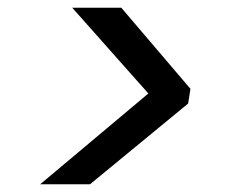

<svg xmlns="http://www.w3.org/2000/svg" viewBox="-20 -599 599 497"><path d="M84 -122 364 -357 167 -579H294L473 -369L467 -331L213 -122Z"/></svg>

Font: DM Sans 36pt Medium
Style: Italic
Weight: 500
Italic angle: -10°
Designer: Colophon Foundry, Jonny Pinhorn
Foundry: Colophon Foundry
Version: Version 4.004;gftools[0.9.30]